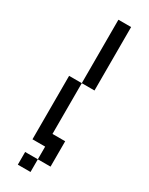

<svg xmlns="http://www.w3.org/2000/svg" viewBox="-237 -811 783 1008"><g transform="rotate(30 154.0 -307.5)"><path d="M153.8 76.9V153.8H76.9V76.9ZM76.9 -76.9H230.8V76.9H153.8V0H76.9ZM153.8 0V-76.9H230.8V0ZM76.9 -76.9V-384.6H153.8V-76.9ZM153.8 -384.6V-769.2H230.8V-384.6Z"/></g></svg>

Font: Mintsoda - Lime Green 13x16
Style: Regular
Weight: 400
Designer: Mintsoda-15
Version: Version 1.0